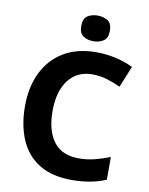

<svg xmlns="http://www.w3.org/2000/svg" viewBox="-100 -1001 842 1083"><g transform="rotate(10 321.0 -459.5)"><path d="M398 -597Q312 -597 262.5 -532.5Q213 -468 213 -355Q213 -242 260.5 -179.5Q308 -117 404 -117Q451 -117 494.5 -128Q538 -139 582 -156V-26Q497 10 387 10Q273 10 199.5 -35.5Q126 -81 90.5 -163.5Q55 -246 55 -356Q55 -464 95 -547Q135 -630 212 -677Q289 -724 400 -724Q453 -724 507.5 -712.5Q562 -701 611 -677L561 -555Q525 -572 484.5 -584.5Q444 -597 398 -597ZM371 -929Q404 -929 428.5 -913.5Q453 -898 453 -855Q453 -814 428.5 -798Q404 -782 371 -782Q337 -782 313 -798Q289 -814 289 -855Q289 -898 313 -913.5Q337 -929 371 -929Z"/></g></svg>

Font: Noto Sans Thai Looped
Style: Bold
Weight: 700
Designer: Sasikarn Vongin, Ben Mitchell
Foundry: The Fontpad Ltd
Version: Version 1.001; ttfautohint (v1.8.4.7-5d5b)